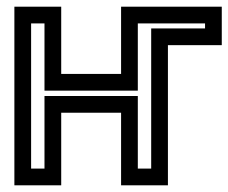

<svg xmlns="http://www.w3.org/2000/svg" viewBox="-20 -529 683 574"><path d="M482 0V-394H618H643V-419V-484V-509H618H367H342V-484V-308H163V-484V-509H138H48H23V-484V0V25H48H138H163V0V-192H342V0V25H367H457H482V0ZM432 -25H392V-217V-242H367H138H113V-217V-25H73V-459H113V-283V-258H138H367H392V-283V-459H593V-444H457H432V-419V-25Z"/></svg>

Font: Gamestation DisplayOutline
Style: Regular
Weight: 400
Designer: Jonas Hecksher
Foundry: Jonas Hecksher, Playtypeª, e-types AS
Version: Version 1.003